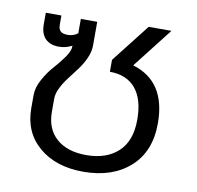

<svg xmlns="http://www.w3.org/2000/svg" viewBox="-68 -620 721 704"><g transform="rotate(10 292.5 -267.5)"><path d="M286.1 15.1Q183.6 15.1 120.8 -38.3Q58.1 -91.8 58.1 -181.2V-230Q58.1 -258.3 75.2 -289.3Q92.3 -320.3 112.5 -342.5Q132.8 -364.7 149.9 -389.2Q167 -413.6 167 -430.2V-433.1Q143.6 -420.9 118.2 -420.9Q85.4 -420.9 67.6 -439.2Q49.8 -457.5 49.8 -492.2V-535.2H107.9V-501Q107.9 -484.4 116 -476.8Q124 -469.2 143.1 -469.2Q164.1 -469.2 180.2 -481.9V-535.2H241.2V-446.8Q241.2 -423.8 230.2 -399.4Q219.2 -375 203.6 -354.2Q188 -333.5 172.4 -313.2Q156.7 -293 145.8 -271.2Q134.8 -249.5 134.8 -230V-181.2Q134.8 -117.7 175 -82.3Q215.3 -46.9 286.1 -46.9Q360.4 -46.9 404.3 -87.2Q448.2 -127.4 448.2 -207Q448.2 -283.2 414.8 -323Q381.3 -362.8 318.8 -362.8V-407.2L430.2 -549.8H515.1L398.9 -400.9Q524.9 -363.3 524.9 -207Q524.9 -101.6 459.2 -43.2Q393.6 15.1 286.1 15.1Z"/></g></svg>

Font: Prompt Light
Style: Regular
Weight: 300
Designer: Katatrad Team
Foundry: CadsonDemak
Version: Version 1.000;PS 001.000;hotconv 1.0.88;makeotf.lib2.5.64775